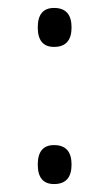

<svg xmlns="http://www.w3.org/2000/svg" viewBox="-20 -546 274 483"><path d="M75 -477Q75 -526 116 -526Q160 -526 160 -477Q160 -428 116 -428Q75 -428 75 -477ZM75 -132Q75 -181 116 -181Q160 -181 160 -132Q160 -83 116 -83Q75 -83 75 -132Z"/></svg>

Font: Noto Sans Telugu UI SemiCondensed Light
Style: Regular
Weight: 300
Width: 4
Designer: Jelle Bosma - Monotype Design Team
Foundry: Monotype Imaging Inc.
Version: Version 2.005; ttfautohint (v1.8.4.7-5d5b)